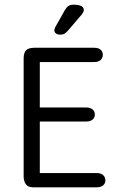

<svg xmlns="http://www.w3.org/2000/svg" viewBox="-20 -800 496 820"><path d="M150 -535H382Q400 -535 409.5 -543.5Q419 -552 419 -566Q419 -580 409.5 -588Q400 -596 382 -596H127Q102 -596 91.5 -585.5Q81 -575 81 -550V-46Q81 -26 90.5 -13Q100 0 122 0H393Q410 0 420 -8Q430 -16 430 -30Q430 -44 420 -52.5Q410 -61 393 -61H150V-281H348Q365 -281 375 -289Q385 -297 385 -311Q385 -325 375 -333Q365 -341 348 -341H150ZM338 -757Q338 -764 334 -769Q330 -774 320.5 -777Q311 -780 295 -780Q280 -780 272 -774.5Q264 -769 256 -755L216 -684Q212 -676 212 -670Q212 -663 218.5 -657.5Q225 -652 237 -652Q248 -652 254.5 -655.5Q261 -659 271 -670L329 -738Q333 -743 335.5 -748Q338 -753 338 -757Z"/></svg>

Font: Beiruti
Style: Regular
Weight: 400
Designer: Arlette Boutros
Foundry: Boutros
Version: Version 1.41